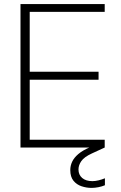

<svg xmlns="http://www.w3.org/2000/svg" viewBox="-20 -720 590 937"><path d="M80 0V-700H491V-662H125V-370H461V-331H125V-38H491V0ZM427 197Q402 197 378 189Q354 181 338.5 162Q323 143 323 110Q323 89 332 69.5Q341 50 362 32Q383 14 418 -1L476 -27L491 0L428 29Q391 46 377 66Q363 86 363 107Q363 133 381 148.5Q399 164 431 164Q445 164 461.5 160Q478 156 492 150V184Q478 190 460.5 193.5Q443 197 427 197Z"/></svg>

Font: DM Sans 10pt ExtraLight
Style: Regular
Weight: 250
Version: Version 4.004;gftools[0.9.30]